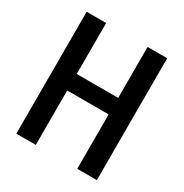

<svg xmlns="http://www.w3.org/2000/svg" viewBox="-165 -841 930 970"><g transform="rotate(30 300.0 -355.5)"><path d="M533.2 0H418.9V-317.4H177.2V0H63.5V-710.9H177.2V-413.6H418.9V-710.9H533.2Z"/></g></svg>

Font: Roboto Mono
Style: Regular
Weight: 500
Designer: Google
Version: Version 2.000986; 2015; ttfautohint (v1.3)